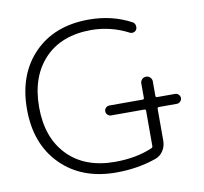

<svg xmlns="http://www.w3.org/2000/svg" viewBox="-82 -853 985 929"><g transform="rotate(-10 410.5 -388.0)"><path d="M438.5 -288.1Q428.7 -288.1 421.4 -295.4Q414.1 -302.7 414.1 -312.5Q414.1 -322.3 421.4 -329.6Q428.7 -336.9 438.5 -336.9H601.6Q609.4 -336.9 609.4 -343.8V-415Q609.4 -426.8 617.7 -435.1Q626 -443.4 637.7 -443.4Q649.4 -443.4 657.7 -435.1Q666 -426.8 666 -415V-343.8Q666 -336.9 673.8 -336.9H761.7Q771.5 -336.9 778.8 -329.6Q786.1 -322.3 786.1 -312.5Q786.1 -302.7 778.8 -295.4Q771.5 -288.1 761.7 -288.1H673.8Q666 -288.1 666 -281.2V-124Q666 -96.7 651.9 -74.7Q637.7 -52.7 613.3 -43.9Q522.5 -11.7 416 -11.7Q247.1 -11.7 145 -114.3Q43 -216.8 43 -387.7Q43 -558.6 143.1 -661.1Q243.2 -763.7 412.1 -763.7Q526.4 -763.7 619.1 -713.9Q628.9 -709 631.8 -698.2Q634.8 -687.5 630.9 -677.7Q626 -668 615.7 -665Q605.5 -662.1 596.7 -667Q512.7 -710.9 416 -711.9Q268.6 -711.9 185.5 -624.5Q102.5 -537.1 102.5 -387.2Q102.5 -237.3 187 -150.4Q271.5 -63.5 418.9 -63.5Q523.4 -63.5 602.5 -97.7Q609.4 -100.6 609.4 -107.4V-281.2Q609.4 -288.1 601.6 -288.1Z"/></g></svg>

Font: Gen Jyuu Gothic P Light
Style: Regular
Weight: 200
Designer: [Source Han Sans]
Ryoko NISHIZUKA  (kana & ideographs); Paul D. Hunt (Latin, Greek & Cyrillic); Wenlong ZHANG  (bopomofo
Version: Version 1.002.20150607